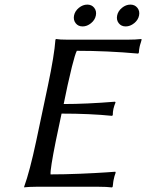

<svg xmlns="http://www.w3.org/2000/svg" viewBox="-20 -819 641 842"><path d="M500.7 -717.3Q489.7 -731.4 493.7 -751Q497.6 -770.5 514.9 -784.7Q532.2 -798.8 551.8 -798.8Q571.3 -798.8 582.5 -784.7Q593.8 -770.5 589.8 -751Q585.9 -731.4 568.4 -717.3Q550.8 -703.1 531.2 -703.1Q511.7 -703.1 500.7 -717.3ZM311.8 -717.3Q300.8 -731.4 304.7 -751Q308.6 -770.5 325.9 -784.7Q343.3 -798.8 362.8 -798.8Q382.3 -798.8 393.3 -784.7Q404.3 -770.5 400.4 -751Q396.5 -731.4 379.2 -717.3Q361.8 -703.1 342.3 -703.1Q322.8 -703.1 311.8 -717.3ZM224.6 -200.2Q199.7 -76.2 201.7 -54.2Q261.2 -54.2 332 -57.1Q402.3 -60.1 444.3 -63L485.8 -65.9L487.3 -62Q481.4 -46.9 478 -28.8Q477.1 -24.4 476.6 -20.5Q476.1 -16.6 475.6 -11Q475.1 -5.4 474.1 0L471.2 2.9Q447.8 0 412.1 0H139.2Q123.5 0 110.4 0.7Q97.2 1.5 91.8 2L86.4 2.9L85.9 0Q110.4 -67.4 138.7 -200.2L190.4 -444.8Q218.3 -577.1 223.1 -645L225.6 -647.9Q241.7 -645 275.9 -645H539.1Q574.7 -645 599.6 -647.9L601.1 -645L597.7 -632.8Q595.7 -626 594.2 -621.6Q592.8 -617.2 592.3 -613.8Q589.8 -602.5 588.9 -587.9L585.9 -584Q450.2 -596.2 316.9 -596.2Q309.1 -581.1 295.4 -526.4Q282.7 -474.1 276.4 -444.8L259.3 -362.8Q358.4 -362.8 484.4 -373L486.8 -370.1Q481 -356.4 477.5 -341.8Q474.6 -328.6 474.6 -314L471.2 -311Q375 -320.8 250 -320.8Z"/></svg>

Font: Linux Biolinum G
Style: Italic
Weight: 400
Italic angle: -12°
Designer: Philipp H. Poll
Foundry: Philipp H. Poll
Version: Version 0.5.1